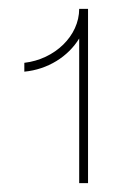

<svg xmlns="http://www.w3.org/2000/svg" viewBox="-20 -720 274 434"><path d="M35 -578V-558C88 -563 134 -592 159 -633V-306H179V-700H159C159 -639 104 -586 35 -578Z"/></svg>

Font: Fixel Display Thin
Style: Regular
Weight: 100
Designer: AlfaBravo + MacPaw
Foundry: Kyrylo Tkachov, Marchela Mozhyna, Serhii Makarenko, Maria Weinstein, Zakhar Kryvoshyya
Version: Version 1.211